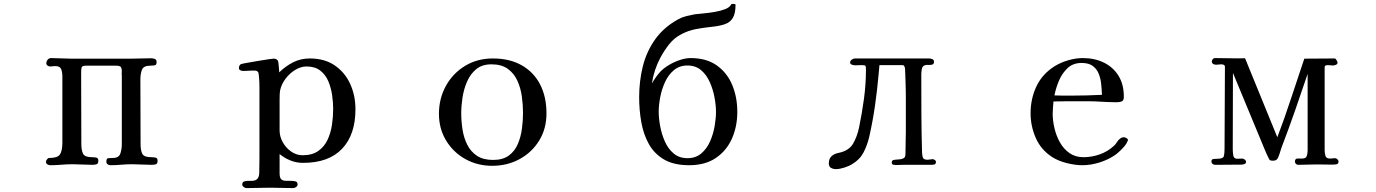

<svg xmlns="http://www.w3.org/2000/svg" viewBox="-20 -841 7040 982"><path d="M786 -19Q786 -3 776.5 -0.5Q767 2 755 2Q730 2 705 0.5Q680 -1 655 -1Q627 -1 599.5 1.5Q572 4 545 4Q537 4 530.5 -0.5Q524 -5 524 -14Q524 -31 533.5 -32Q543 -33 556 -33Q588 -33 595.5 -55.5Q603 -78 603 -104V-456Q602 -461 602.5 -466.5Q603 -472 603 -476Q603 -492 597.5 -498.5Q592 -505 576 -505H419Q400 -505 397.5 -496Q395 -487 395 -471Q395 -380 395.5 -288.5Q396 -197 396 -105Q396 -72 405 -54.5Q414 -37 451 -37Q461 -37 472 -35Q483 -33 483 -19Q483 -4 474 -1Q465 2 453 2Q428 2 402.5 0.5Q377 -1 352 -1Q323 -1 294.5 1.5Q266 4 237 4Q229 4 222 -0.5Q215 -5 215 -14Q215 -19 220.5 -26Q226 -33 231 -33Q273 -33 285.5 -49.5Q298 -66 299 -107V-451Q299 -471 293 -487Q287 -503 262 -503Q255 -503 249 -502Q243 -501 236 -501Q230 -501 223.5 -505.5Q217 -510 217 -517Q217 -528 224 -536Q231 -544 242 -544Q267 -544 292.5 -542.5Q318 -541 343 -541H650Q676 -541 701.5 -542Q727 -543 753 -543Q763 -543 772 -539.5Q781 -536 781 -523Q781 -508 770 -506.5Q759 -505 748 -505Q714 -505 706 -484Q698 -463 698 -435Q698 -353 698.5 -270.5Q699 -188 699 -105Q699 -71 708 -54Q717 -37 754 -37Q764 -37 775 -35Q786 -33 786 -19Z M1684 -284Q1684 -318 1678.5 -355.5Q1673 -393 1659 -426Q1645 -459 1618 -480Q1591 -501 1548 -501Q1518 -501 1489 -483Q1460 -465 1439.5 -437Q1419 -409 1413 -380Q1411 -369 1410.5 -356.5Q1410 -344 1410 -332Q1410 -292 1410 -253Q1410 -214 1410 -174Q1410 -143 1426 -114Q1442 -85 1469 -66Q1496 -47 1528 -47Q1577 -47 1608 -69Q1639 -91 1655.5 -126.5Q1672 -162 1678 -203.5Q1684 -245 1684 -284ZM1798 -282Q1798 -152 1729.5 -80Q1661 -8 1530 -8Q1496 -8 1466 -20Q1436 -32 1410 -53V44Q1410 67 1417.5 75Q1425 83 1438.5 83.5Q1452 84 1469 84Q1480 84 1491 86.5Q1502 89 1502 103Q1502 110 1494.5 115.5Q1487 121 1480 121Q1450 121 1420.5 120Q1391 119 1361 119Q1331 119 1301 120Q1271 121 1241 121Q1234 121 1226.5 115.5Q1219 110 1219 103Q1219 91 1227.5 87.5Q1236 84 1247.5 84Q1259 84 1266 84Q1288 84 1297 73Q1306 62 1306 41Q1306 22 1306.5 4Q1307 -14 1307 -33V-346Q1307 -371 1307 -395.5Q1307 -420 1305 -444Q1304 -452 1303 -462.5Q1302 -473 1295 -477Q1291 -480 1282.5 -480Q1274 -480 1269 -480Q1259 -480 1248 -479Q1237 -478 1226 -478Q1219 -478 1210.5 -481Q1202 -484 1202 -493Q1202 -506 1212 -513Q1213 -514 1229 -517Q1245 -520 1268.5 -524Q1292 -528 1316 -532Q1340 -536 1357.5 -538.5Q1375 -541 1379 -541Q1386 -541 1391.5 -539Q1397 -537 1401 -531Q1403 -529 1404.5 -515.5Q1406 -502 1407 -488.5Q1408 -475 1408 -471Q1441 -503 1479.5 -522.5Q1518 -542 1565 -542Q1640 -542 1692 -506.5Q1744 -471 1771 -412Q1798 -353 1798 -282Z M2655 -264Q2655 -305 2649 -348Q2643 -391 2626 -428.5Q2609 -466 2577 -489Q2545 -512 2494 -512Q2446 -512 2416 -487.5Q2386 -463 2369 -424Q2352 -385 2345.5 -342Q2339 -299 2339 -262Q2339 -221 2345.5 -179Q2352 -137 2369.5 -101.5Q2387 -66 2419 -44.5Q2451 -23 2502 -23Q2552 -23 2582.5 -45.5Q2613 -68 2628.5 -104.5Q2644 -141 2649.5 -183Q2655 -225 2655 -264ZM2775 -261Q2775 -183 2738 -122.5Q2701 -62 2638 -27.5Q2575 7 2497 7Q2422 7 2360 -27.5Q2298 -62 2261.5 -122.5Q2225 -183 2225 -259Q2225 -337 2260.5 -401.5Q2296 -466 2358.5 -504Q2421 -542 2501 -542Q2587 -542 2648.5 -507Q2710 -472 2742.5 -409Q2775 -346 2775 -261Z M3642 -269Q3642 -302 3634.5 -342.5Q3627 -383 3610.5 -420.5Q3594 -458 3566 -482Q3538 -506 3496 -506Q3455 -506 3426.5 -482Q3398 -458 3381 -420.5Q3364 -383 3356.5 -342.5Q3349 -302 3349 -269Q3349 -236 3356.5 -195.5Q3364 -155 3380.5 -117.5Q3397 -80 3425.5 -56Q3454 -32 3496 -32Q3538 -32 3566.5 -56Q3595 -80 3611.5 -117.5Q3628 -155 3635 -195.5Q3642 -236 3642 -269ZM3751 -269Q3751 -193 3723 -131Q3695 -69 3640.5 -32.5Q3586 4 3505 4Q3426 4 3376 -25.5Q3326 -55 3298.5 -104.5Q3271 -154 3260 -216Q3249 -278 3249 -344Q3249 -425 3267.5 -500.5Q3286 -576 3330 -638.5Q3374 -701 3448 -742Q3468 -753 3490 -758.5Q3512 -764 3534 -768Q3551 -770 3578.5 -772.5Q3606 -775 3635.5 -780Q3665 -785 3688.5 -794Q3712 -803 3720 -819L3724 -821H3730Q3732 -821 3737 -820.5Q3742 -820 3742 -816Q3742 -773 3728.5 -750Q3715 -727 3688 -717.5Q3661 -708 3622 -704Q3582 -700 3541 -692.5Q3500 -685 3463 -665Q3427 -646 3402 -614Q3377 -582 3358 -547Q3325 -485 3314 -414Q3333 -447 3356 -473Q3374 -492 3400.5 -508Q3427 -524 3457 -534Q3487 -544 3512 -544Q3593 -544 3646 -506.5Q3699 -469 3725 -406.5Q3751 -344 3751 -269Z M4767 -14Q4767 -2 4759.5 0Q4752 2 4743 2H4602Q4592 2 4582.5 2.5Q4573 3 4563 3Q4556 3 4548.5 1.5Q4541 0 4541 -10Q4541 -21 4551.5 -23Q4562 -25 4576 -25.5Q4590 -26 4600.5 -31Q4611 -36 4611 -53Q4611 -82 4612 -110.5Q4613 -139 4613 -167V-315Q4613 -321 4613 -340.5Q4613 -360 4612.5 -385.5Q4612 -411 4611 -435.5Q4610 -460 4609.5 -476.5Q4609 -493 4608 -495Q4606 -501 4604 -504.5Q4602 -508 4594 -508H4478Q4477 -497 4476 -486Q4475 -475 4474 -464Q4467 -383 4455.5 -302.5Q4444 -222 4426 -142Q4416 -99 4397 -62Q4378 -25 4339 -2Q4324 8 4299 16Q4274 24 4256 24Q4241 24 4230 17.5Q4219 11 4219 -5Q4219 -29 4233 -42Q4247 -55 4269 -59Q4322 -70 4343 -106Q4364 -142 4374 -190Q4389 -263 4399 -337Q4409 -411 4409 -486Q4409 -500 4406.5 -504Q4404 -508 4389 -508Q4381 -508 4372 -507.5Q4363 -507 4354 -507Q4347 -507 4337.5 -510Q4328 -513 4328 -522Q4328 -530 4336.5 -536Q4345 -542 4352 -542H4732Q4740 -542 4748.5 -538.5Q4757 -535 4757 -525Q4757 -513 4747.5 -510.5Q4738 -508 4727 -509Q4716 -510 4710 -507Q4697 -503 4694.5 -486.5Q4692 -470 4692 -458Q4692 -358 4692.5 -258.5Q4693 -159 4696 -59Q4697 -41 4701.5 -32.5Q4706 -24 4725 -24Q4731 -24 4737.5 -25.5Q4744 -27 4750 -27Q4755 -27 4761 -23Q4767 -19 4767 -14Z M5616 -356Q5615 -384 5612 -412.5Q5609 -441 5599 -465Q5589 -489 5568.5 -504Q5548 -519 5512 -519Q5468 -519 5440 -492.5Q5412 -466 5396 -428Q5380 -390 5373 -353Q5396 -352 5418 -352Q5440 -352 5462 -352Q5500 -352 5538.5 -353Q5577 -354 5616 -356ZM5749 -124Q5749 -120 5746 -118Q5743 -107 5731.5 -93.5Q5720 -80 5706.5 -67.5Q5693 -55 5683 -48Q5648 -24 5603.5 -10Q5559 4 5516 4Q5479 4 5435.5 -7Q5392 -18 5361 -38Q5304 -75 5277.5 -135.5Q5251 -196 5251 -262Q5251 -336 5281 -399.5Q5311 -463 5375 -503Q5406 -522 5444.5 -533Q5483 -544 5518 -544Q5579 -544 5626.5 -520.5Q5674 -497 5701 -453Q5728 -409 5728 -346Q5728 -327 5717.5 -322.5Q5707 -318 5690 -318Q5669 -318 5648.5 -319Q5628 -320 5608 -321Q5580 -323 5552.5 -323Q5525 -323 5496 -323Q5464 -323 5432 -323Q5400 -323 5368 -322Q5367 -306 5365.5 -290.5Q5364 -275 5364 -260Q5364 -225 5373 -186Q5382 -147 5401 -113Q5420 -79 5450 -58Q5480 -37 5522 -37Q5564 -37 5605 -51.5Q5646 -66 5677 -95Q5686 -103 5693 -114.5Q5700 -126 5710 -133Q5718 -139 5729 -139Q5734 -139 5741.5 -134.5Q5749 -130 5749 -124Z M6826 -16Q6826 -3 6816.5 -1Q6807 1 6797 1Q6776 1 6755.5 0.5Q6735 0 6714 0Q6691 0 6667 1Q6643 2 6620 2Q6613 2 6608 -3Q6603 -8 6603 -14Q6603 -30 6616 -30Q6629 -30 6639 -30Q6659 -30 6663.5 -43Q6668 -56 6668 -72V-463Q6636 -368 6603 -273.5Q6570 -179 6534 -85Q6530 -73 6524 -53.5Q6518 -34 6511 -26Q6507 -22 6502 -20.5Q6497 -19 6492 -19Q6488 -19 6484 -19.5Q6480 -20 6476 -21Q6474 -22 6469 -31Q6464 -40 6460 -50Q6456 -60 6454 -63L6286 -468Q6286 -371 6285.5 -273.5Q6285 -176 6285 -78Q6285 -65 6287.5 -47Q6290 -29 6308 -29Q6315 -29 6321 -29.5Q6327 -30 6334 -30Q6339 -30 6346 -25Q6353 -20 6353 -14Q6353 -5 6345 -2Q6337 1 6329 1L6196 2Q6188 2 6182 -2.5Q6176 -7 6176 -16Q6176 -27 6188 -28Q6200 -29 6207 -29Q6236 -29 6239.5 -42.5Q6243 -56 6243 -80Q6243 -185 6244 -289.5Q6245 -394 6245 -498Q6245 -507 6239 -509.5Q6233 -512 6226 -512Q6219 -512 6213 -511Q6207 -510 6200 -510Q6191 -510 6184.5 -514Q6178 -518 6178 -528Q6178 -533 6183 -538.5Q6188 -544 6193 -544Q6232 -544 6270.5 -543Q6309 -542 6348 -543L6513 -139Q6551 -239 6584 -340Q6617 -441 6651 -541Q6689 -541 6728 -541.5Q6767 -542 6806 -542Q6811 -542 6816 -533.5Q6821 -525 6821 -521Q6821 -513 6812.5 -509.5Q6804 -506 6797 -506Q6790 -506 6784 -507Q6778 -508 6771 -508Q6766 -508 6760.5 -506Q6755 -504 6755 -497V-74Q6755 -58 6759 -44Q6763 -30 6783 -30Q6790 -30 6796 -31Q6802 -32 6809 -32Q6814 -32 6820 -26.5Q6826 -21 6826 -16Z"/></svg>

Font: Kaisei HarunoUmi Medium
Style: Regular
Weight: 500
Designer: Font-Kai, 金井和夫
Foundry: KAZUO KANAI
Version: Version 5.003